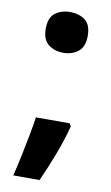

<svg xmlns="http://www.w3.org/2000/svg" viewBox="-80 -599 446 770"><g transform="rotate(10 142.5 -213.5)"><path d="M224 -104.8Q211 -52 187 11Q163 74 138 129H31Q41 89 50 45.5Q59 2 67.1 -39.8Q75.2 -81.6 80 -116H217ZM57 -472.8Q57 -519 82 -537.5Q107 -556 143 -556Q178.1 -556 203 -537.7Q228 -519.4 228 -473Q228 -429 203 -409.5Q178.1 -390 143 -390Q107 -390 82 -409.5Q57 -428.9 57 -472.8Z"/></g></svg>

Font: Noto Sans Hanifi Rohingya
Style: Regular
Weight: 400
Designer: Monotype Design Team and DaltonMaag
Foundry: Google LLC
Version: Version 2.101